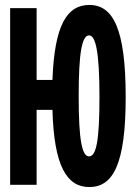

<svg xmlns="http://www.w3.org/2000/svg" viewBox="-20 -747 540 776"><path d="M21 0H128V-303H192C198 -74 251 9 341 9C437 9 488 -83 488 -355C488 -631 437 -727 341 -727C252 -727 200 -648 192 -424H128V-714H21ZM340 -115C312 -115 298 -177 298 -358C298 -533 311 -604 340 -604C367 -604 382 -535 382 -356C382 -178 369 -115 340 -115Z"/></svg>

Font: Noto Sans Mono ExtraCondensed ExtraBold
Style: Regular
Weight: 800
Width: 2
Designer: Monotype Design Team
Foundry: Monotype Imaging Inc.
Version: Version 2.014